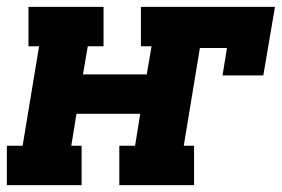

<svg xmlns="http://www.w3.org/2000/svg" viewBox="-38 -540 822 560"><path d="M-18 0V-115H28L76 -405H45V-520H264V-405H218L204 -323H390L404 -405H373V-520H764L730 -320H611L624 -400H545L498 -115H528V0H310V-115H356L371 -208H185L170 -115H200V0Z"/></svg>

Font: Iosevka Etoile Heavy Oblique
Style: Regular
Weight: 900
Italic angle: -9°
Designer: Belleve Invis
Foundry: Belleve Invis
Version: Version 15.5.2; ttfautohint (v1.8.4)